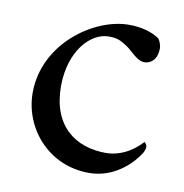

<svg xmlns="http://www.w3.org/2000/svg" viewBox="-58 -483 524 547"><g transform="rotate(10 204.0 -210.0)"><path d="M371.1 -377C371.1 -386.7 365.2 -400.4 361.3 -404.3C337.9 -419.9 307.6 -427.7 273.4 -427.7C171.9 -427.7 36.1 -332 36.1 -189.5C36.1 -87.9 115.2 7.8 233.4 7.8C309.6 7.8 358.4 -46.9 376 -75.2C378.9 -80.1 381.8 -87.9 381.8 -92.8C381.8 -100.6 375 -106.4 374 -106.4C361.3 -91.8 324.2 -56.6 270.5 -56.6C182.6 -56.6 112.3 -107.4 112.3 -221.7C112.3 -324.2 169.9 -384.8 221.7 -384.8C247.1 -384.8 256.8 -379.9 277.3 -366.2C293.9 -355.5 312.5 -330.1 334 -330.1C350.6 -330.1 371.1 -341.8 371.1 -377Z"/></g></svg>

Font: Crimson
Style: Roman
Weight: 400
Version: Version 0.2